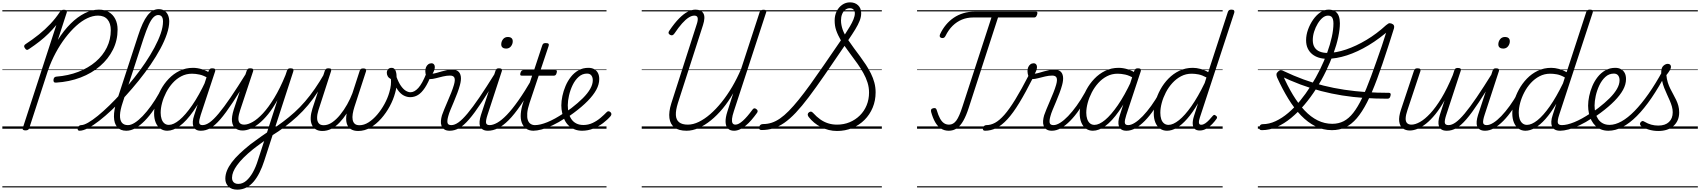

<svg xmlns="http://www.w3.org/2000/svg" viewBox="-20 -1097 14487 1636"><path d="M458 -393Q445 -392 439.5 -398.5Q434 -405 436 -419Q438 -432 444 -437.5Q450 -443 460 -444Q562 -452 647.5 -485Q733 -518 795 -571Q857 -624 890.5 -692.5Q924 -761 924 -840Q924 -898 896 -931Q868 -964 815 -964Q771 -964 723.5 -941.5Q676 -919 629 -876.5Q582 -834 537.5 -776Q493 -718 455 -647.5Q417 -577 389 -497L229 -5Q226 4 219 9Q212 14 197 14Q183 14 177 9Q171 4 174 -6L460 -884Q429 -846 393.5 -811Q358 -776 316.5 -743.5Q275 -711 227 -679Q215 -670 207 -672.5Q199 -675 192 -687Q184 -697 186 -706Q188 -715 198 -721Q259 -761 312 -803.5Q365 -846 410 -894Q455 -942 490 -995Q497 -1004 504 -1009Q511 -1014 525 -1014Q539 -1014 545.5 -1008Q552 -1002 549 -991L473 -757Q524 -838 582 -895.5Q640 -953 701.5 -984Q763 -1015 823 -1015Q872 -1015 907.5 -994Q943 -973 962.5 -934.5Q982 -896 982 -845Q982 -753 942.5 -674Q903 -595 832.5 -534Q762 -473 666.5 -436.5Q571 -400 458 -393ZM0 490H855V500H0ZM0 -20H855V0H0ZM0 -505H855V-500H0ZM0 -1010H855V-1000H0Z M658 17Q647 17 643.5 9.5Q640 2 642.5 -7Q645 -16 652.5 -23.5Q660 -31 672 -31Q694 -31 731 -52Q768 -73 814 -110.5Q860 -148 912 -198.5Q964 -249 1017.5 -308.5Q1071 -368 1122.5 -432.5Q1174 -497 1218 -562.5Q1262 -628 1296 -691.5Q1330 -755 1349.5 -811.5Q1369 -868 1369 -914Q1369 -925 1377 -930.5Q1385 -936 1395.5 -936Q1406 -936 1414 -930.5Q1422 -925 1422 -914Q1422 -867 1402 -807.5Q1382 -748 1346.5 -682Q1311 -616 1263.5 -546.5Q1216 -477 1161 -409Q1106 -341 1048.5 -278Q991 -215 934 -161.5Q877 -108 825 -67.5Q773 -27 730 -5Q687 17 658 17ZM1056 17Q1006 17 979 -14Q952 -45 951 -102Q950 -159 974 -234L1156 -791Q1194 -910 1236 -964.5Q1278 -1019 1332 -1019Q1362 -1019 1382 -1005Q1402 -991 1412 -967.5Q1422 -944 1422 -914Q1422 -901 1414 -895Q1406 -889 1395.5 -889Q1385 -889 1377 -895Q1369 -901 1369 -914Q1369 -931 1365 -943Q1361 -955 1352 -962Q1343 -969 1328 -969Q1307 -969 1287 -949Q1267 -929 1247 -885Q1227 -841 1203 -769L1026 -225Q1004 -160 1002.5 -117Q1001 -74 1018 -52.5Q1035 -31 1069 -31Q1080 -31 1084.5 -23.5Q1089 -16 1087 -7Q1085 2 1077 9.5Q1069 17 1056 17ZM841 490H1235V500H841ZM841 -20H1235V0H841ZM841 -505H1235V-500H841ZM841 -1010H1235V-1000H841Z M1057 17Q1046 17 1041 9.5Q1036 2 1037.5 -7Q1039 -16 1047.5 -23.5Q1056 -31 1071 -31Q1096 -31 1128 -51Q1160 -71 1195.5 -108Q1231 -145 1267.5 -195.5Q1304 -246 1338 -307Q1343 -316 1352 -315Q1361 -314 1367 -307.5Q1373 -301 1368 -292Q1331 -222 1292 -165Q1253 -108 1213 -67.5Q1173 -27 1134 -5Q1095 17 1057 17ZM1235 490V500ZM1235 -20V0ZM1235 -505V-500ZM1235 -1010V-1000Z M1405 17Q1372 17 1346.5 -1Q1321 -19 1307 -52.5Q1293 -86 1293 -131Q1293 -175 1307.5 -227.5Q1322 -280 1349.5 -331.5Q1377 -383 1417.5 -425.5Q1458 -468 1510 -493.5Q1562 -519 1625 -519Q1661 -519 1701 -507Q1741 -495 1773 -472L1759 -428Q1716 -454 1681 -461.5Q1646 -469 1616 -469Q1567 -469 1525.5 -447.5Q1484 -426 1451.5 -390Q1419 -354 1396 -309.5Q1373 -265 1361 -220Q1349 -175 1349 -136Q1349 -106 1357 -82.5Q1365 -59 1380.5 -46Q1396 -33 1419 -33Q1459 -33 1509.5 -75Q1560 -117 1617.5 -200Q1675 -283 1733 -407L1751 -369Q1688 -236 1628 -150.5Q1568 -65 1512 -24Q1456 17 1405 17ZM1692 17Q1665 17 1649.5 7Q1634 -3 1627.5 -20.5Q1621 -38 1623 -62.5Q1625 -87 1635 -116L1758 -494Q1763 -506 1769.5 -510.5Q1776 -515 1789 -515Q1807 -515 1812 -508Q1817 -501 1813 -489L1690 -117Q1675 -71 1677.5 -51Q1680 -31 1705 -31Q1715 -31 1719.5 -23.5Q1724 -16 1722.5 -7Q1721 2 1713.5 9.5Q1706 17 1692 17ZM1235 490H1870V500H1235ZM1235 -20H1870V0H1235ZM1235 -505H1870V-500H1235ZM1235 -1010H1870V-1000H1235Z M1692 17Q1681 17 1676 9.5Q1671 2 1672.5 -7Q1674 -16 1682.5 -23.5Q1691 -31 1706 -31Q1734 -31 1767 -54.5Q1800 -78 1843.5 -130Q1887 -182 1945 -267Q2003 -352 2080 -476Q2086 -486 2095.5 -485Q2105 -484 2110.5 -476Q2116 -468 2110 -459Q2025 -318 1964 -225.5Q1903 -133 1857 -80Q1811 -27 1772 -5Q1733 17 1692 17ZM1870 490V500ZM1870 -20V0ZM1870 -505V-500ZM1870 -1010V-1000Z M2002 519Q1953 519 1926.5 492.5Q1900 466 1900 426Q1900 391 1914 356.5Q1928 322 1955 286Q1982 250 2021.5 212.5Q2061 175 2112 134Q2137 116 2160.5 98.5Q2184 81 2207.5 64.5Q2231 48 2255 32L2344 -244Q2305 -174 2265 -124.5Q2225 -75 2186 -44Q2147 -13 2112 1Q2077 15 2047 15Q2011 15 1986.5 -3.5Q1962 -22 1957 -61.5Q1952 -101 1972 -164L2082 -494Q2086 -506 2092.5 -510.5Q2099 -515 2112 -515Q2129 -515 2135 -509Q2141 -503 2137 -491L2027 -160Q2013 -119 2011.5 -91Q2010 -63 2022.5 -49Q2035 -35 2061 -35Q2092 -35 2133 -58Q2174 -81 2220.5 -131Q2267 -181 2316.5 -262Q2366 -343 2413 -458L2425 -494Q2429 -506 2435.5 -510.5Q2442 -515 2455 -515Q2472 -515 2478 -508.5Q2484 -502 2479 -488L2231 275Q2214 328 2191.5 373Q2169 418 2141.5 450.5Q2114 483 2079 501Q2044 519 2002 519ZM2010 470Q2047 470 2078 443.5Q2109 417 2134.5 371.5Q2160 326 2178 267L2231 104Q2216 115 2200.5 126.5Q2185 138 2169 149.5Q2153 161 2137 174Q2090 212 2056 246Q2022 280 2000 310.5Q1978 341 1967.5 367.5Q1957 394 1957 418Q1957 433 1962.5 444.5Q1968 456 1980 463Q1992 470 2010 470ZM1870 490H2535V500H1870ZM1870 -20H2535V0H1870ZM1870 -505H2535V-500H1870ZM1870 -1010H2535V-1000H1870Z M2294 60Q2286 65 2279.5 61Q2273 57 2270 49Q2267 41 2269 32Q2271 23 2280 18Q2339 -20 2391 -59Q2443 -98 2490 -140.5Q2537 -183 2579.5 -232.5Q2622 -282 2663 -341Q2704 -400 2745 -472Q2751 -481 2759.5 -481Q2768 -481 2772.5 -474Q2777 -467 2770 -454Q2730 -379 2689.5 -316.5Q2649 -254 2605 -201.5Q2561 -149 2512.5 -104.5Q2464 -60 2410 -19Q2356 22 2294 60ZM2535 490V500ZM2535 -20V0ZM2535 -505V-500ZM2535 -1010V-1000Z M2727 19Q2693 19 2670.5 5Q2648 -9 2637 -35Q2626 -61 2627.5 -95.5Q2629 -130 2642 -171L2748 -495Q2752 -505 2758 -510Q2764 -515 2778 -515Q2796 -515 2800.5 -509Q2805 -503 2801 -491L2693 -157Q2682 -122 2682 -93Q2682 -64 2695.5 -47Q2709 -30 2738 -30Q2775 -30 2810.5 -54.5Q2846 -79 2878.5 -119Q2911 -159 2938 -207Q2965 -255 2983 -303L3045 -494Q3048 -504 3054.5 -509Q3061 -514 3074 -514Q3091 -514 3096.5 -508Q3102 -502 3099 -490L3000 -186Q2990 -155 2985.5 -126.5Q2981 -98 2985 -76.5Q2989 -55 3002.5 -42.5Q3016 -30 3043 -30Q3082 -30 3120.5 -54.5Q3159 -79 3194 -120Q3229 -161 3256 -210.5Q3283 -260 3297 -309Q3308 -346 3310.5 -373.5Q3313 -401 3311 -423Q3292 -433 3284 -447Q3276 -461 3276 -477Q3276 -494 3286.5 -506.5Q3297 -519 3317 -519Q3339 -519 3349 -498Q3359 -477 3359 -445Q3361 -429 3361 -406Q3361 -383 3358 -358Q3355 -333 3347 -306Q3332 -249 3301 -191.5Q3270 -134 3228 -86.5Q3186 -39 3136.5 -10Q3087 19 3032 19Q2993 19 2968 2.5Q2943 -14 2934 -47.5Q2925 -81 2934 -130Q2905 -86 2872.5 -52Q2840 -18 2803.5 0.5Q2767 19 2727 19ZM2535 490H3423V500H2535ZM2535 -20H3423V0H2535ZM2535 -505H3423V-500H2535ZM2535 -1010H3423V-1000H2535Z M3475 -269Q3448 -269 3420.5 -283Q3393 -297 3368.5 -331.5Q3344 -366 3325 -426Q3321 -440 3328 -447.5Q3335 -455 3344.5 -454.5Q3354 -454 3358 -443Q3376 -394 3396.5 -365Q3417 -336 3438 -323.5Q3459 -311 3478 -311Q3511 -311 3544.5 -347.5Q3578 -384 3613 -472Q3617 -483 3626 -487Q3635 -491 3643.5 -488.5Q3652 -486 3656 -479.5Q3660 -473 3656 -463Q3629 -392 3600.5 -349Q3572 -306 3541.5 -287.5Q3511 -269 3475 -269ZM3422 490V500ZM3422 -20V0ZM3422 -505V-500ZM3422 -1010V-1000Z M3812 17Q3783 17 3766 5.5Q3749 -6 3742 -25Q3735 -44 3737 -67.5Q3739 -91 3746 -115Q3753 -135 3765.5 -166Q3778 -197 3794 -233.5Q3810 -270 3824.5 -306.5Q3839 -343 3848 -374Q3860 -416 3852 -434.5Q3844 -453 3815 -453Q3786 -453 3754.5 -445.5Q3723 -438 3694.5 -430.5Q3666 -423 3644 -423Q3633 -423 3624 -431Q3615 -439 3610 -454Q3605 -469 3604 -491Q3604 -510 3610.5 -525Q3617 -540 3629 -549Q3641 -558 3658 -558Q3670 -558 3677.5 -549Q3685 -540 3685 -526Q3685 -517 3681.5 -503.5Q3678 -490 3666 -469Q3684 -471 3704 -477Q3724 -483 3745.5 -489Q3767 -495 3789.5 -499.5Q3812 -504 3834 -504Q3865 -504 3883.5 -489.5Q3902 -475 3906.5 -445.5Q3911 -416 3899 -372Q3891 -342 3877 -304.5Q3863 -267 3847 -229.5Q3831 -192 3818 -160.5Q3805 -129 3800 -109Q3789 -71 3793 -51Q3797 -31 3825 -31Q3835 -31 3838.5 -23.5Q3842 -16 3840.5 -7Q3839 2 3832 9.5Q3825 17 3812 17ZM3423 490H3991V500H3423ZM3423 -20H3991V0H3423ZM3423 -505H3991V-500H3423ZM3423 -1010H3991V-1000H3423Z M3812 17Q3801 17 3796 9.5Q3791 2 3792.5 -7Q3794 -16 3802.5 -23.5Q3811 -31 3826 -31Q3854 -31 3887 -54.5Q3920 -78 3963.5 -130Q4007 -182 4065 -267Q4123 -352 4200 -476Q4206 -486 4215.5 -485Q4225 -484 4230.5 -476Q4236 -468 4230 -459Q4145 -318 4084 -225.5Q4023 -133 3977 -80Q3931 -27 3892 -5Q3853 17 3812 17ZM3990 490V500ZM3990 -20V0ZM3990 -505V-500ZM3990 -1010V-1000Z M4139 17Q4111 17 4094.5 7Q4078 -3 4071 -21Q4064 -39 4066.5 -63.5Q4069 -88 4078 -117L4202 -494Q4206 -506 4212 -510.5Q4218 -515 4231 -515Q4248 -515 4254 -508.5Q4260 -502 4256 -491L4134 -118Q4119 -72 4121.5 -51.5Q4124 -31 4152 -31Q4163 -31 4167.5 -23.5Q4172 -16 4170 -7Q4168 2 4160.5 9.5Q4153 17 4139 17ZM4292 -683Q4274 -683 4262.5 -692Q4251 -701 4251 -719Q4251 -743 4266 -762.5Q4281 -782 4309 -782Q4326 -782 4337.5 -773Q4349 -764 4349 -745Q4349 -722 4334 -702.5Q4319 -683 4292 -683ZM3991 490H4316V500H3991ZM3991 -20H4316V0H3991ZM3991 -505H4316V-500H3991ZM3991 -1010H4316V-1000H3991Z M4138 17Q4127 17 4122 9.5Q4117 2 4118.5 -7Q4120 -16 4128.5 -23.5Q4137 -31 4152 -31Q4181 -31 4217.5 -51.5Q4254 -72 4298.5 -118Q4343 -164 4397 -240.5Q4451 -317 4516 -429Q4523 -439 4532 -438Q4541 -437 4546 -429Q4551 -421 4545 -410Q4475 -286 4418.5 -203.5Q4362 -121 4314 -73Q4266 -25 4222.5 -4Q4179 17 4138 17ZM4316 490V500ZM4316 -20V0ZM4316 -505V-500ZM4316 -1010V-1000Z M4527 17Q4487 17 4462 -2Q4437 -21 4425.5 -53Q4414 -85 4417.5 -128.5Q4421 -172 4437 -221L4514 -452H4427Q4416 -452 4413.5 -458.5Q4411 -465 4415 -477Q4419 -489 4425 -494.5Q4431 -500 4441 -500H4531L4600 -709Q4604 -721 4610 -725.5Q4616 -730 4630 -730Q4648 -730 4653.5 -724Q4659 -718 4655 -706L4586 -500H4711Q4722 -500 4724.5 -494Q4727 -488 4723 -476Q4720 -463 4714 -457.5Q4708 -452 4697 -452H4570L4492 -219Q4475 -168 4472.5 -132Q4470 -96 4477.5 -74Q4485 -52 4501 -41.5Q4517 -31 4537 -31Q4547 -31 4552 -23.5Q4557 -16 4556.5 -7Q4556 2 4549 9.5Q4542 17 4527 17ZM4316 490H4704V500H4316ZM4316 -20H4704V0H4316ZM4316 -505H4704V-500H4316ZM4316 -1010H4704V-1000H4316Z M4523 17Q4511 17 4507 9.5Q4503 2 4506 -7Q4509 -16 4517.5 -23.5Q4526 -31 4539 -31Q4582 -31 4644 -56Q4706 -81 4784 -133Q4791 -137 4797 -134Q4803 -131 4806.5 -123Q4810 -115 4809 -107Q4808 -99 4800 -93Q4741 -54 4689 -29.5Q4637 -5 4595.5 6Q4554 17 4523 17ZM4703 490V500ZM4703 -20V0ZM4703 -505V-500ZM4703 -1010V-1000Z M4786 -131Q4802 -142 4817.5 -153.5Q4833 -165 4849 -176Q4906 -220 4946.5 -260.5Q4987 -301 5009 -339.5Q5031 -378 5031 -413Q5031 -438 5019 -454Q5007 -470 4982 -470Q4942 -470 4911 -442.5Q4880 -415 4859.5 -372.5Q4839 -330 4828.5 -283.5Q4818 -237 4818 -200Q4818 -166 4825.5 -135.5Q4833 -105 4849 -81.5Q4865 -58 4890.5 -45Q4916 -32 4951 -32Q4993 -32 5030 -49.5Q5067 -67 5097.5 -93Q5128 -119 5149 -141Q5157 -150 5166 -149Q5175 -148 5182 -141Q5188 -135 5189.5 -127.5Q5191 -120 5184 -109Q5157 -77 5118.5 -48Q5080 -19 5034.5 -1Q4989 17 4940 17Q4905 17 4876.5 5.5Q4848 -6 4826.5 -26Q4805 -46 4791.5 -73.5Q4778 -101 4770.5 -133Q4763 -165 4763 -199Q4763 -236 4772 -279Q4781 -322 4799 -364.5Q4817 -407 4844.5 -442Q4872 -477 4909 -498Q4946 -519 4994 -519Q5023 -519 5043.5 -507.5Q5064 -496 5075 -475Q5086 -454 5086 -423Q5086 -378 5061 -332Q5036 -286 4988 -237Q4940 -188 4870 -136Q4853 -124 4836.5 -112Q4820 -100 4803 -89ZM4704 490H5148V500H4704ZM4704 -20H5148V0H4704ZM4704 -505H5148V-500H4704ZM4704 -1010H5148V-1000H4704Z M5830 17Q5764 17 5727.5 -10.5Q5691 -38 5684 -90.5Q5677 -143 5700 -216L5915 -885Q5928 -922 5925 -943Q5922 -964 5896 -964Q5874 -964 5848 -947.5Q5822 -931 5792 -897.5Q5762 -864 5727 -812Q5718 -799 5708.5 -796.5Q5699 -794 5688 -801Q5678 -807 5676.5 -815.5Q5675 -824 5683 -835Q5727 -900 5766.5 -940Q5806 -980 5841 -997.5Q5876 -1015 5906 -1015Q5955 -1015 5973.5 -983Q5992 -951 5970 -883L5756 -218Q5737 -157 5739 -116.5Q5741 -76 5766.5 -55.5Q5792 -35 5841 -35Q5886 -35 5934.5 -58.5Q5983 -82 6032 -124.5Q6081 -167 6128.5 -226Q6176 -285 6218.5 -357Q6261 -429 6295 -510L6453 -994Q6457 -1004 6464.5 -1009Q6472 -1014 6486 -1014Q6501 -1014 6506.5 -1009Q6512 -1004 6509 -994L6233 -149Q6220 -110 6217.5 -85Q6215 -60 6222 -47.5Q6229 -35 6247 -35Q6273 -35 6309.5 -67.5Q6346 -100 6392 -163Q6399 -173 6407 -174Q6415 -175 6424 -168Q6434 -161 6435.5 -153Q6437 -145 6431 -136Q6408 -104 6384 -76Q6360 -48 6334.5 -27Q6309 -6 6284 5.5Q6259 17 6235 17Q6201 17 6182.5 -2Q6164 -21 6162.5 -57.5Q6161 -94 6178 -147Q6190 -186 6203 -225Q6216 -264 6228 -303Q6187 -231 6138.5 -172.5Q6090 -114 6037.5 -71.5Q5985 -29 5932.5 -6Q5880 17 5830 17ZM5448 490H6503V500H5448ZM5448 -20H6503V0H5448ZM5448 -505H6503V-500H5448ZM5448 -1010H6503V-1000H5448Z M7112 19Q7076 19 7041.5 10.5Q7007 2 6975.5 -14Q6944 -30 6917.5 -52Q6891 -74 6870 -101Q6862 -113 6862.5 -122.5Q6863 -132 6873 -140Q6883 -147 6891 -146Q6899 -145 6909 -134Q6938 -102 6969 -80Q7000 -58 7035.5 -46.5Q7071 -35 7112 -35Q7170 -35 7219.5 -55.5Q7269 -76 7306.5 -113Q7344 -150 7364.5 -200Q7385 -250 7385 -309Q7385 -352 7372 -393.5Q7359 -435 7336.5 -475Q7314 -515 7287 -553.5Q7260 -592 7231 -630Q7202 -668 7176 -706Q7081 -566 7006.5 -458Q6932 -350 6872 -270.5Q6812 -191 6761 -137Q6710 -83 6663 -50.5Q6616 -18 6569 -3.5Q6522 11 6469 11Q6457 11 6451.5 4.5Q6446 -2 6450 -17Q6453 -29 6461.5 -34.5Q6470 -40 6484 -40Q6521 -40 6556 -51.5Q6591 -63 6626.5 -87.5Q6662 -112 6701 -151.5Q6740 -191 6785 -246.5Q6830 -302 6883.5 -376Q6937 -450 7001.5 -544Q7066 -638 7145 -753Q7132 -776 7122 -797Q7112 -818 7105 -838.5Q7098 -859 7095 -879.5Q7092 -900 7092 -922Q7092 -966 7109 -1000.5Q7126 -1035 7156 -1056Q7186 -1077 7223 -1077Q7265 -1077 7291.5 -1052Q7318 -1027 7318 -984Q7318 -953 7305 -920Q7292 -887 7268 -847.5Q7244 -808 7208 -755Q7231 -721 7256.5 -686.5Q7282 -652 7308 -617Q7334 -582 7358 -545.5Q7382 -509 7401 -470.5Q7420 -432 7430.5 -392.5Q7441 -353 7441 -310Q7441 -240 7416 -180Q7391 -120 7346.5 -75.5Q7302 -31 7242 -6Q7182 19 7112 19ZM7179 -803Q7203 -840 7222 -872Q7241 -904 7252.5 -932.5Q7264 -961 7264 -983Q7264 -1004 7252.5 -1015.5Q7241 -1027 7222 -1027Q7199 -1027 7182 -1013.5Q7165 -1000 7155.5 -976.5Q7146 -953 7146 -923Q7146 -903 7150 -882.5Q7154 -862 7161 -842.5Q7168 -823 7179 -803ZM6503 490H7494V500H6503ZM6503 -20H7494V0H6503ZM6503 -505H7494V-500H6503ZM6503 -1010H7494V-1000H6503Z M8064 17Q8027 17 7998 -1.5Q7969 -20 7948.5 -56Q7928 -92 7914 -143Q7911 -155 7914.5 -163.5Q7918 -172 7932 -175Q7947 -178 7953 -173.5Q7959 -169 7962 -158Q7975 -114 7990 -87Q8005 -60 8023.5 -47.5Q8042 -35 8067 -35Q8103 -35 8128.5 -69.5Q8154 -104 8181 -189L8428 -948H8271Q8220 -948 8176.5 -930Q8133 -912 8097.5 -877.5Q8062 -843 8036 -790Q8030 -778 8021 -774.5Q8012 -771 8001 -774Q7991 -777 7988 -784.5Q7985 -792 7990 -805Q8011 -850 8040.5 -885.5Q8070 -921 8107 -946Q8144 -971 8188.5 -984.5Q8233 -998 8285 -998H8808Q8817 -998 8819 -992Q8821 -986 8817 -973Q8813 -960 8807 -954Q8801 -948 8792 -948H8484L8234 -177Q8213 -112 8188.5 -68.5Q8164 -25 8133.5 -4Q8103 17 8064 17ZM7794 490H8594V500H7794ZM7794 -20H8594V0H7794ZM7794 -505H8594V-500H7794ZM7794 -1010H8594V-1000H7794Z M8373 17Q8361 17 8357 9.5Q8353 2 8355 -7Q8357 -16 8365 -23.5Q8373 -31 8385 -31Q8422 -31 8459 -51Q8496 -71 8538 -118.5Q8580 -166 8631.5 -250Q8683 -334 8749 -462L8784 -438Q8719 -309 8665.5 -221Q8612 -133 8564 -81Q8516 -29 8469.5 -6Q8423 17 8373 17ZM8943 17Q8914 17 8897 5.5Q8880 -6 8873 -25Q8866 -44 8868 -67.5Q8870 -91 8877 -115Q8884 -135 8896.5 -166Q8909 -197 8925 -233.5Q8941 -270 8955.5 -306.5Q8970 -343 8979 -374Q8991 -416 8983 -434.5Q8975 -453 8946 -453Q8917 -453 8885.5 -445.5Q8854 -438 8825.5 -430.5Q8797 -423 8775 -423Q8764 -423 8755 -431Q8746 -439 8741 -454Q8736 -469 8735 -491Q8735 -510 8741.5 -525Q8748 -540 8760 -549Q8772 -558 8789 -558Q8801 -558 8808.5 -549Q8816 -540 8816 -526Q8816 -517 8812.5 -503.5Q8809 -490 8797 -469Q8815 -471 8835 -477Q8855 -483 8876.5 -489Q8898 -495 8920.5 -499.5Q8943 -504 8965 -504Q8996 -504 9014.5 -489.5Q9033 -475 9037.5 -445.5Q9042 -416 9030 -372Q9022 -342 9008 -304.5Q8994 -267 8978 -229.5Q8962 -192 8949 -160.5Q8936 -129 8931 -109Q8920 -71 8924 -51Q8928 -31 8956 -31Q8966 -31 8969.5 -23.5Q8973 -16 8971.5 -7Q8970 2 8963 9.5Q8956 17 8943 17ZM8554 490H9122V500H8554ZM8554 -20H9122V0H8554ZM8554 -505H9122V-500H8554ZM8554 -1010H9122V-1000H8554Z M8943 17Q8932 17 8927 9.5Q8922 2 8923.5 -7Q8925 -16 8933.5 -23.5Q8942 -31 8957 -31Q8982 -31 9014 -51Q9046 -71 9081.5 -108Q9117 -145 9153.5 -195.5Q9190 -246 9224 -307Q9229 -316 9238 -315Q9247 -314 9253 -307.5Q9259 -301 9254 -292Q9217 -222 9178 -165Q9139 -108 9099 -67.5Q9059 -27 9020 -5Q8981 17 8943 17ZM9121 490V500ZM9121 -20V0ZM9121 -505V-500ZM9121 -1010V-1000Z M9292 17Q9259 17 9233.5 -1Q9208 -19 9194 -52.5Q9180 -86 9180 -131Q9180 -175 9194.5 -227.5Q9209 -280 9236.5 -331.5Q9264 -383 9304.5 -425.5Q9345 -468 9397 -493.5Q9449 -519 9512 -519Q9548 -519 9588 -507Q9628 -495 9660 -472L9646 -428Q9603 -454 9568 -461.5Q9533 -469 9503 -469Q9454 -469 9412.5 -447.5Q9371 -426 9338.5 -390Q9306 -354 9283 -309.5Q9260 -265 9248 -220Q9236 -175 9236 -136Q9236 -106 9244 -82.5Q9252 -59 9267.5 -46Q9283 -33 9306 -33Q9346 -33 9396.5 -75Q9447 -117 9504.5 -200Q9562 -283 9620 -407L9638 -369Q9575 -236 9515 -150.5Q9455 -65 9399 -24Q9343 17 9292 17ZM9579 17Q9552 17 9536.5 7Q9521 -3 9514.5 -20.5Q9508 -38 9510 -62.5Q9512 -87 9522 -116L9645 -494Q9650 -506 9656.5 -510.5Q9663 -515 9676 -515Q9694 -515 9699 -508Q9704 -501 9700 -489L9577 -117Q9562 -71 9564.5 -51Q9567 -31 9592 -31Q9602 -31 9606.5 -23.5Q9611 -16 9609.5 -7Q9608 2 9600.5 9.5Q9593 17 9579 17ZM9122 490H9757V500H9122ZM9122 -20H9757V0H9122ZM9122 -505H9757V-500H9122ZM9122 -1010H9757V-1000H9122Z M9579 17Q9568 17 9563 9.5Q9558 2 9559.5 -7Q9561 -16 9569.5 -23.5Q9578 -31 9593 -31Q9618 -31 9650 -51Q9682 -71 9717.5 -108Q9753 -145 9789.5 -195.5Q9826 -246 9860 -307Q9865 -316 9874 -315Q9883 -314 9889 -307.5Q9895 -301 9890 -292Q9853 -222 9814 -165Q9775 -108 9735 -67.5Q9695 -27 9656 -5Q9617 17 9579 17ZM9757 490V500ZM9757 -20V0ZM9757 -505V-500ZM9757 -1010V-1000Z M9924 17Q9890 17 9864.5 -1Q9839 -19 9825 -52.5Q9811 -86 9811 -131Q9811 -177 9825 -229.5Q9839 -282 9867 -333.5Q9895 -385 9936 -427Q9977 -469 10029 -494Q10081 -519 10144 -519Q10175 -519 10210.5 -509.5Q10246 -500 10275 -482L10442 -994Q10446 -1006 10453 -1010.5Q10460 -1015 10473 -1015Q10490 -1015 10495 -1008Q10500 -1001 10497 -989L10204 -96Q10194 -67 10196 -50.5Q10198 -34 10215 -34Q10232 -34 10249 -45.5Q10266 -57 10282.5 -74.5Q10299 -92 10313 -109Q10320 -117 10325.5 -118Q10331 -119 10338 -113Q10349 -106 10350 -99.5Q10351 -93 10347 -86Q10331 -63 10308.5 -39.5Q10286 -16 10259 -0.5Q10232 15 10203 15Q10175 15 10160 1.5Q10145 -12 10143 -40Q10141 -68 10154 -109Q10163 -136 10171.5 -163Q10180 -190 10188 -216Q10141 -136 10095 -84Q10049 -32 10006.5 -7.5Q9964 17 9924 17ZM9867 -136Q9867 -106 9874.5 -82.5Q9882 -59 9898 -46Q9914 -33 9937 -33Q9976 -33 10026 -73Q10076 -113 10132 -192.5Q10188 -272 10245 -390L10260 -437Q10223 -457 10192.5 -463Q10162 -469 10134 -469Q10085 -469 10044 -447.5Q10003 -426 9970 -390Q9937 -354 9914 -309.5Q9891 -265 9879 -220Q9867 -175 9867 -136ZM9757 490H10398V500H9757ZM9757 -20H10398V0H9757ZM9757 -505H10398V-500H9757ZM9757 -1010H10398V-1000H9757Z M10732 12Q10718 12 10713 5Q10708 -2 10712 -17Q10715 -29 10722 -34Q10729 -39 10740 -39Q10794 -39 10849 -64.5Q10904 -90 10956.5 -134.5Q11009 -179 11057.5 -238Q11106 -297 11149 -365Q11192 -433 11227.5 -505Q11263 -577 11288.5 -647.5Q11314 -718 11328 -781.5Q11342 -845 11342 -897Q11342 -918 11337.5 -933.5Q11333 -949 11323 -956.5Q11313 -964 11296 -964Q11272 -964 11249.5 -945.5Q11227 -927 11208 -895.5Q11189 -864 11177.5 -827.5Q11166 -791 11166 -755Q11166 -717 11182 -692.5Q11198 -668 11226.5 -657Q11255 -646 11291 -646Q11363 -646 11449 -675Q11535 -704 11623.5 -757Q11712 -810 11790 -882Q11800 -890 11809.5 -896Q11819 -902 11835 -897Q11852 -891 11857 -880.5Q11862 -870 11858 -856Q11852 -837 11846 -818Q11840 -799 11833.5 -778.5Q11827 -758 11820.5 -737.5Q11814 -717 11807 -696Q11758 -543 11714.5 -425.5Q11671 -308 11628.5 -225Q11586 -142 11541 -89.5Q11496 -37 11444.5 -12.5Q11393 12 11329 12Q11254 12 11188.5 -21Q11123 -54 11065.5 -113.5Q11008 -173 10957.5 -255.5Q10907 -338 10862 -437Q10856 -452 10856.5 -464Q10857 -476 10871 -488Q10883 -499 10894 -499Q10905 -499 10919 -491Q11003 -451 11087.5 -420Q11172 -389 11258 -367.5Q11344 -346 11434.5 -332.5Q11525 -319 11619.5 -312.5Q11714 -306 11816 -306Q11825 -306 11828.5 -299.5Q11832 -293 11828 -280Q11825 -267 11819 -261.5Q11813 -256 11803 -256Q11701 -256 11605 -262.5Q11509 -269 11417.5 -283.5Q11326 -298 11237.5 -321Q11149 -344 11061 -377Q10973 -410 10884 -453L10908 -463Q10950 -366 10997 -288.5Q11044 -211 11096.5 -155.5Q11149 -100 11208 -71Q11267 -42 11332 -42Q11386 -42 11429.5 -64.5Q11473 -87 11511 -135.5Q11549 -184 11586 -261Q11623 -338 11663.5 -448.5Q11704 -559 11754 -704Q11766 -742 11779 -781.5Q11792 -821 11805 -863L11828 -850Q11736 -768 11642 -711.5Q11548 -655 11457.5 -625.5Q11367 -596 11286 -596Q11249 -596 11217 -606Q11185 -616 11161 -635.5Q11137 -655 11123 -684.5Q11109 -714 11109 -754Q11109 -799 11125.5 -845Q11142 -891 11169 -929.5Q11196 -968 11230 -991.5Q11264 -1015 11301 -1015Q11335 -1015 11356.5 -1000.5Q11378 -986 11387.5 -960Q11397 -934 11397 -899Q11397 -848 11383 -781.5Q11369 -715 11342 -641Q11315 -567 11278 -490Q11241 -413 11194.5 -340Q11148 -267 11094 -203.5Q11040 -140 10981 -91.5Q10922 -43 10859.5 -15.5Q10797 12 10732 12ZM10698 490H11841V500H10698ZM10698 -20H11841V0H10698ZM10698 -505H11841V-500H10698ZM10698 -1010H11841V-1000H10698Z M11993 15Q11957 15 11932.5 -3.5Q11908 -22 11902.5 -61.5Q11897 -101 11918 -164L12028 -494Q12032 -506 12038.5 -510.5Q12045 -515 12058 -515Q12075 -515 12081 -509Q12087 -503 12083 -491L11973 -160Q11959 -119 11957.5 -91Q11956 -63 11968.5 -49Q11981 -35 12007 -35Q12039 -35 12080 -58Q12121 -81 12167.5 -131Q12214 -181 12262.5 -261Q12311 -341 12359 -457L12372 -497Q12376 -509 12382 -513.5Q12388 -518 12402 -518Q12418 -518 12424.5 -512.5Q12431 -507 12427 -495L12303 -117Q12288 -71 12291 -51Q12294 -31 12322 -31Q12332 -31 12336 -23.5Q12340 -16 12338.5 -7Q12337 2 12329.5 9.5Q12322 17 12308 17Q12280 17 12264 7Q12248 -3 12241.5 -20.5Q12235 -38 12237 -62.5Q12239 -87 12248 -116L12289 -242Q12250 -172 12210 -123Q12170 -74 12131.5 -43.5Q12093 -13 12058 1Q12023 15 11993 15ZM11841 490H12487V500H11841ZM11841 -20H12487V0H11841ZM11841 -505H12487V-500H11841ZM11841 -1010H12487V-1000H11841Z M12309 17Q12298 17 12293 9.5Q12288 2 12289.5 -7Q12291 -16 12299.5 -23.5Q12308 -31 12323 -31Q12351 -31 12384 -54.5Q12417 -78 12460.5 -130Q12504 -182 12562 -267Q12620 -352 12697 -476Q12703 -486 12712.5 -485Q12722 -484 12727.5 -476Q12733 -468 12727 -459Q12642 -318 12581 -225.5Q12520 -133 12474 -80Q12428 -27 12389 -5Q12350 17 12309 17ZM12487 490V500ZM12487 -20V0ZM12487 -505V-500ZM12487 -1010V-1000Z M12635 17Q12607 17 12590.5 7Q12574 -3 12567 -21Q12560 -39 12562.5 -63.5Q12565 -88 12574 -117L12698 -494Q12702 -506 12708 -510.5Q12714 -515 12727 -515Q12744 -515 12750 -508.5Q12756 -502 12752 -491L12630 -118Q12615 -72 12617.5 -51.5Q12620 -31 12648 -31Q12659 -31 12663.5 -23.5Q12668 -16 12666 -7Q12664 2 12656.5 9.5Q12649 17 12635 17ZM12788 -683Q12770 -683 12758.5 -692Q12747 -701 12747 -719Q12747 -743 12762 -762.5Q12777 -782 12805 -782Q12822 -782 12833.5 -773Q12845 -764 12845 -745Q12845 -722 12830 -702.5Q12815 -683 12788 -683ZM12487 490H12812V500H12487ZM12487 -20H12812V0H12487ZM12487 -505H12812V-500H12487ZM12487 -1010H12812V-1000H12487Z M12634 17Q12623 17 12618 9.5Q12613 2 12614.5 -7Q12616 -16 12624.5 -23.5Q12633 -31 12648 -31Q12673 -31 12705 -51Q12737 -71 12772.5 -108Q12808 -145 12844.5 -195.5Q12881 -246 12915 -307Q12920 -316 12929 -315Q12938 -314 12944 -307.5Q12950 -301 12945 -292Q12908 -222 12869 -165Q12830 -108 12790 -67.5Q12750 -27 12711 -5Q12672 17 12634 17ZM12812 490V500ZM12812 -20V0ZM12812 -505V-500ZM12812 -1010V-1000Z M12978 17Q12945 17 12919.5 -1Q12894 -19 12880 -52.5Q12866 -86 12866 -131Q12866 -177 12880 -229.5Q12894 -282 12922 -333.5Q12950 -385 12990.5 -427Q13031 -469 13083 -494Q13135 -519 13198 -519Q13229 -519 13264 -509.5Q13299 -500 13329 -482L13496 -994Q13500 -1006 13507 -1010.5Q13514 -1015 13527 -1015Q13545 -1015 13550 -1008Q13555 -1001 13551 -989L13265 -117Q13250 -71 13254 -51Q13258 -31 13289 -31Q13297 -31 13300.5 -23.5Q13304 -16 13302.5 -7Q13301 2 13294.5 9.5Q13288 17 13276 17Q13246 17 13228.5 7Q13211 -3 13204 -20.5Q13197 -38 13198.5 -62.5Q13200 -87 13210 -116L13241 -213Q13194 -134 13148.5 -83Q13103 -32 13060 -7.5Q13017 17 12978 17ZM12991 -33Q13031 -33 13080.5 -72.5Q13130 -112 13185.5 -191Q13241 -270 13298 -387L13314 -437Q13277 -458 13246.5 -463.5Q13216 -469 13189 -469Q13140 -469 13098.5 -447.5Q13057 -426 13024 -390Q12991 -354 12968 -309.5Q12945 -265 12933 -220Q12921 -175 12921 -136Q12921 -106 12929 -82.5Q12937 -59 12953 -46Q12969 -33 12991 -33ZM12812 490H13453V500H12812ZM12812 -20H13453V0H12812ZM12812 -505H13453V-500H12812ZM12812 -1010H13453V-1000H12812Z M13273 17Q13261 17 13257 9.5Q13253 2 13256 -7Q13259 -16 13267.5 -23.5Q13276 -31 13289 -31Q13332 -31 13394 -56Q13456 -81 13534 -133Q13541 -137 13547 -134Q13553 -131 13556.5 -123Q13560 -115 13559 -107Q13558 -99 13550 -93Q13491 -54 13439 -29.5Q13387 -5 13345.5 6Q13304 17 13273 17ZM13453 490V500ZM13453 -20V0ZM13453 -505V-500ZM13453 -1010V-1000Z M13532 -130Q13549 -140 13565 -152Q13581 -164 13598 -176Q13655 -220 13695.5 -260.5Q13736 -301 13758 -339.5Q13780 -378 13780 -413Q13780 -438 13768 -454Q13756 -470 13731 -470Q13720 -470 13715.5 -477Q13711 -484 13713 -494Q13715 -504 13722.5 -511.5Q13730 -519 13743 -519Q13772 -519 13792.5 -507.5Q13813 -496 13824 -475Q13835 -454 13835 -423Q13835 -378 13810 -332Q13785 -286 13737 -237Q13689 -188 13619 -136Q13602 -124 13585.5 -112Q13569 -100 13552 -89ZM13453 490H13897V500H13453ZM13453 -20H13897V0H13453ZM13453 -505H13897V-500H13453ZM13453 -1010H13897V-1000H13453Z M13685 17Q13651 17 13623 6Q13595 -5 13574.5 -25Q13554 -45 13540 -72Q13526 -99 13519 -131Q13512 -163 13512 -197Q13512 -234 13521 -277.5Q13530 -321 13548 -363.5Q13566 -406 13593.5 -441Q13621 -476 13658.5 -497.5Q13696 -519 13744 -519Q13753 -519 13756 -511.5Q13759 -504 13756.5 -494.5Q13754 -485 13747.5 -477.5Q13741 -470 13732 -470Q13690 -470 13659 -441.5Q13628 -413 13607.5 -369.5Q13587 -326 13577 -280Q13567 -234 13567 -198Q13567 -164 13574.5 -134.5Q13582 -105 13597.5 -82Q13613 -59 13637.5 -46Q13662 -33 13695 -33Q13743 -33 13797 -63Q13851 -93 13908.5 -152Q13966 -211 14026.5 -297Q14087 -383 14148 -495Q14153 -503 14161.5 -501Q14170 -499 14176.5 -491.5Q14183 -484 14178 -474Q14115 -354 14052 -262Q13989 -170 13927 -108Q13865 -46 13804.5 -14.5Q13744 17 13685 17ZM13897 490V500ZM13897 -20V0ZM13897 -505V-500ZM13897 -1010V-1000Z M14110 19Q14067 19 14028 7Q13989 -5 13963 -23Q13954 -32 13954 -41Q13954 -50 13961 -57Q13970 -66 13976.5 -66Q13983 -66 13994 -59Q14021 -43 14049.5 -35Q14078 -27 14110 -27Q14169 -27 14201 -57.5Q14233 -88 14233 -140Q14233 -165 14226 -189.5Q14219 -214 14208 -239.5Q14197 -265 14184.5 -292Q14172 -319 14160.5 -348Q14149 -377 14142 -410.5Q14135 -444 14135 -481Q14135 -520 14153.5 -536.5Q14172 -553 14191 -553Q14204 -553 14211 -546Q14218 -539 14218 -528Q14218 -514 14207 -496Q14196 -478 14179 -457Q14182 -423 14191 -394.5Q14200 -366 14212.5 -341Q14225 -316 14238 -292.5Q14251 -269 14262.5 -245Q14274 -221 14281 -195.5Q14288 -170 14288 -139Q14288 -68 14240.5 -24.5Q14193 19 14110 19ZM13897 490H14447V500H13897ZM13897 -20H14447V0H13897ZM13897 -505H14447V-500H13897ZM13897 -1010H14447V-1000H13897Z"/></svg>

Font: Playwrite US Trad Guides
Style: Regular
Weight: 400
Designer: Veronika Burian, José Scaglione
Foundry: TypeTogether
Version: Version 1.003